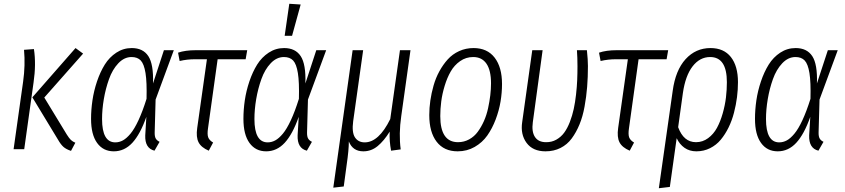

<svg xmlns="http://www.w3.org/2000/svg" viewBox="-20 -788 4464 1014"><path d="M355 8.8Q329.6 0.5 315.2 -12.2Q300.8 -24.9 286.1 -50.8L150.9 -273.9L378.9 -534.2L418.9 -504.9L213.9 -272.9L333 -77.1Q345.2 -57.6 354.5 -48.8Q363.8 -40 377.9 -34.2ZM51.8 0 102.1 -356.9Q114.3 -443.4 106.9 -524.9L159.2 -528.8Q171.4 -448.7 157.2 -352.1L107.9 0Z M675.8 -534.2Q735.4 -534.2 763.4 -491.5Q791.5 -448.7 788.1 -347.2L845.7 -522.9H897.9L801.8 -262.2L796.9 -88.9Q796.4 -66.9 802.7 -56.2Q809.1 -45.4 822.8 -39.1L795.9 7.8Q744.6 -4.9 747.1 -73.2L752.9 -170.9Q720.7 -79.1 679 -33.9Q637.2 11.2 581.1 11.2Q524.9 11.2 492.9 -33Q460.9 -77.1 460.9 -160.2Q460.9 -208.5 468.3 -258.3Q475.6 -308.1 492.4 -358.2Q509.3 -408.2 533.4 -447Q557.6 -485.8 594.5 -510Q631.3 -534.2 675.8 -534.2ZM674.8 -486.8Q636.2 -486.8 605 -453.9Q573.7 -420.9 555.7 -370.1Q537.6 -319.3 528.3 -264.4Q519 -209.5 519 -159.2Q519 -36.1 588.9 -36.1Q609.9 -36.1 629.2 -46.6Q648.4 -57.1 669.2 -82Q689.9 -106.9 711.4 -153.1Q732.9 -199.2 753.9 -266.1Q756.3 -354 748.5 -402.1Q740.7 -450.2 723.4 -468.5Q706.1 -486.8 674.8 -486.8Z M1129.4 -475.1 1078.6 -110.8Q1073.7 -78.6 1079.6 -62.7Q1085.4 -46.9 1105.5 -35.2L1082.5 7.8Q1042.5 -9.3 1028.6 -36.6Q1014.6 -64 1021.5 -111.8L1072.8 -475.1H1009.8Q967.8 -475.1 928.7 -465.8L920.4 -509.8Q958 -522.9 1014.6 -522.9H1285.6L1277.3 -475.1Z M1507.8 -768.1 1567.9 -764.2 1522.5 -599.1H1483.4ZM1480.5 -534.2Q1540 -534.2 1568.1 -491.5Q1596.2 -448.7 1592.8 -347.2L1650.4 -522.9H1702.6L1606.4 -262.2L1601.6 -88.9Q1601.1 -66.9 1607.4 -56.2Q1613.8 -45.4 1627.4 -39.1L1600.6 7.8Q1549.3 -4.9 1551.8 -73.2L1557.6 -170.9Q1525.4 -79.1 1483.6 -33.9Q1441.9 11.2 1385.7 11.2Q1329.6 11.2 1297.6 -33Q1265.6 -77.1 1265.6 -160.2Q1265.6 -208.5 1272.9 -258.3Q1280.3 -308.1 1297.1 -358.2Q1314 -408.2 1338.1 -447Q1362.3 -485.8 1399.2 -510Q1436 -534.2 1480.5 -534.2ZM1479.5 -486.8Q1440.9 -486.8 1409.7 -453.9Q1378.4 -420.9 1360.4 -370.1Q1342.3 -319.3 1333 -264.4Q1323.7 -209.5 1323.7 -159.2Q1323.7 -36.1 1393.6 -36.1Q1414.6 -36.1 1433.8 -46.6Q1453.1 -57.1 1473.9 -82Q1494.6 -106.9 1516.1 -153.1Q1537.6 -199.2 1558.6 -266.1Q1561 -354 1553.2 -402.1Q1545.4 -450.2 1528.1 -468.5Q1510.7 -486.8 1479.5 -486.8Z M2099.1 -174.8Q2085.4 -80.6 2096.2 1L2045.4 7.8Q2035.6 -43 2038.1 -92.8Q2007.8 -43.9 1974.4 -16.4Q1940.9 11.2 1898.9 11.2Q1842.8 11.2 1822.3 -41Q1822.3 4.4 1811 81.1L1795.4 196.8L1740.2 203.1L1842.3 -522.9H1897.9L1845.2 -147.9Q1837.4 -88.4 1854.7 -62.3Q1872.1 -36.1 1906.2 -36.1Q1980.5 -36.1 2041 -159.2L2092.3 -522.9H2147.9Z M2397 11.2Q2324.7 11.2 2285.9 -39.6Q2247.1 -90.3 2247.1 -180.2Q2247.1 -217.8 2252.7 -256.8Q2258.3 -295.9 2269.8 -336.2Q2281.2 -376.5 2300.5 -411.6Q2319.8 -446.8 2344.7 -474.4Q2369.6 -502 2404.8 -518.1Q2439.9 -534.2 2481 -534.2Q2553.2 -534.2 2592.3 -483.6Q2631.3 -433.1 2631.3 -344.2Q2631.3 -298.8 2623.5 -251.7Q2615.7 -204.6 2597.7 -157Q2579.6 -109.4 2553.5 -72.3Q2527.3 -35.2 2486.8 -12Q2446.3 11.2 2397 11.2ZM2398.9 -37.1Q2430.7 -37.1 2457.8 -52Q2484.9 -66.9 2503.4 -92.3Q2522 -117.7 2535.9 -148.9Q2549.8 -180.2 2557.6 -216.1Q2565.4 -252 2569.3 -284.7Q2573.2 -317.4 2573.2 -348.1Q2573.2 -416.5 2549.1 -451.7Q2524.9 -486.8 2479 -486.8Q2440.9 -486.8 2410.2 -465.3Q2379.4 -443.8 2360.4 -410.6Q2341.3 -377.4 2328.4 -334.7Q2315.4 -292 2310.3 -252.2Q2305.2 -212.4 2305.2 -174.8Q2305.2 -37.1 2398.9 -37.1Z M3079.6 -522.9Q3085 -471.7 3085 -439Q3085 -380.4 3080.8 -328.6Q3076.7 -276.9 3067.1 -224.6Q3057.6 -172.4 3040.5 -130.9Q3023.4 -89.4 2999.5 -56.9Q2975.6 -24.4 2940.2 -6.6Q2904.8 11.2 2860.8 11.2Q2793.9 11.2 2761 -33.4Q2728 -78.1 2737.8 -143.1L2791 -522.9H2845.7L2793.9 -142.1Q2787.1 -92.3 2805.2 -64.7Q2823.2 -37.1 2863.8 -37.1Q2893.6 -36.6 2918.2 -50.5Q2942.9 -64.5 2959.7 -87.4Q2976.6 -110.4 2989.5 -143.8Q3002.4 -177.2 3010 -212.2Q3017.6 -247.1 3022.2 -288.6Q3026.9 -330.1 3028.3 -365Q3029.8 -399.9 3029.8 -438Q3029.8 -484.4 3026.9 -522.9Z M3352.5 -475.1 3301.8 -110.8Q3296.9 -78.6 3302.7 -62.7Q3308.6 -46.9 3328.6 -35.2L3305.7 7.8Q3265.6 -9.3 3251.7 -36.6Q3237.8 -64 3244.6 -111.8L3295.9 -475.1H3232.9Q3190.9 -475.1 3151.9 -465.8L3143.6 -509.8Q3181.2 -522.9 3237.8 -522.9H3508.8L3500.5 -475.1Z M3732.4 -534.2Q3802.7 -534.2 3840.1 -486.6Q3877.4 -439 3877.4 -354Q3877.4 -314.9 3872.3 -274.7Q3867.2 -234.4 3856.4 -192.9Q3845.7 -151.4 3827.9 -115Q3810.1 -78.6 3786.6 -50.3Q3763.2 -22 3730 -5.4Q3696.8 11.2 3657.7 11.2Q3621.6 11.2 3595.2 -7.3Q3568.8 -25.9 3553.7 -58.1L3517.6 199.2L3459.5 206.1L3532.7 -308.1Q3547.4 -417 3600.8 -475.6Q3654.3 -534.2 3732.4 -534.2ZM3655.8 -37.1Q3690.9 -37.1 3719.7 -58.3Q3748.5 -79.6 3766.6 -113Q3784.7 -146.5 3796.9 -189.5Q3809.1 -232.4 3814 -273.4Q3818.8 -314.5 3818.8 -354Q3818.8 -486.8 3730.5 -486.8Q3675.8 -486.8 3637.7 -437.5Q3599.6 -388.2 3586.4 -295.9L3561.5 -116.2Q3590.3 -37.1 3655.8 -37.1Z M4182.1 -534.2Q4241.7 -534.2 4269.8 -491.5Q4297.9 -448.7 4294.4 -347.2L4352.1 -522.9H4404.3L4308.1 -262.2L4303.2 -88.9Q4302.7 -66.9 4309.1 -56.2Q4315.4 -45.4 4329.1 -39.1L4302.2 7.8Q4251 -4.9 4253.4 -73.2L4259.3 -170.9Q4227.1 -79.1 4185.3 -33.9Q4143.6 11.2 4087.4 11.2Q4031.2 11.2 3999.3 -33Q3967.3 -77.1 3967.3 -160.2Q3967.3 -208.5 3974.6 -258.3Q3981.9 -308.1 3998.8 -358.2Q4015.6 -408.2 4039.8 -447Q4064 -485.8 4100.8 -510Q4137.7 -534.2 4182.1 -534.2ZM4181.2 -486.8Q4142.6 -486.8 4111.3 -453.9Q4080.1 -420.9 4062 -370.1Q4043.9 -319.3 4034.7 -264.4Q4025.4 -209.5 4025.4 -159.2Q4025.4 -36.1 4095.2 -36.1Q4116.2 -36.1 4135.5 -46.6Q4154.8 -57.1 4175.5 -82Q4196.3 -106.9 4217.8 -153.1Q4239.3 -199.2 4260.3 -266.1Q4262.7 -354 4254.9 -402.1Q4247.1 -450.2 4229.7 -468.5Q4212.4 -486.8 4181.2 -486.8Z"/></svg>

Font: Fira Sans Compressed Light
Style: Italic
Weight: 300
Width: 3
Italic angle: -8°
Designer: Carrois Corporate & Edenspiekermann AG
Foundry: Carrois Corporate GbR & Edenspiekermann AG
Version: Version 4.203;PS 004.203;hotconv 1.0.88;makeotf.lib2.5.64775